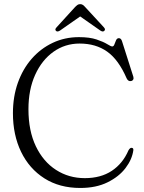

<svg xmlns="http://www.w3.org/2000/svg" viewBox="-20 -893 694 928"><path d="M624.5 -167Q618.5 -122.5 586.8 -80.8Q555 -39 499.8 -11.8Q444.5 15.5 368 15.5Q267.5 15.5 194.5 -31Q121.5 -77.5 82 -159Q42.5 -240.5 42.5 -346Q42.5 -425.5 66.2 -492.5Q90 -559.5 133.2 -609Q176.5 -658.5 234.8 -686Q293 -713.5 361.5 -713.5Q413.5 -713.5 446.8 -702.2Q480 -691 498 -679.8Q516 -668.5 522.5 -668.5Q529.5 -668.5 533 -678.5Q536.5 -688.5 541 -698.5Q545.5 -708.5 554.5 -708.5Q565.5 -708.5 570 -693L624.5 -522Q627 -514 623.5 -508Q620 -502 612 -501Q599 -499.5 592 -514.5Q553 -604.5 498 -643.5Q443 -682.5 365 -682.5Q294.5 -682.5 238.5 -642.8Q182.5 -603 150 -531.5Q117.5 -460 117.5 -365Q117.5 -261 153.2 -186.2Q189 -111.5 250.8 -71.8Q312.5 -32 390 -32Q467 -32 520.2 -67.2Q573.5 -102.5 601 -166.5Q609 -180 617 -178.5Q625.5 -177.5 624.5 -167ZM483 -743Q476 -737.5 464 -746L367.5 -813.5L271 -746Q258.5 -737.5 251.5 -743Q243 -750 253 -760.5L341 -857Q348 -864.5 353.8 -868.8Q359.5 -873 367.5 -873Q375.5 -873 381.2 -868.8Q387 -864.5 393.5 -857L482.5 -760.5Q492 -750 483 -743Z"/></svg>

Font: Fraunces 72pt S050 Light
Style: Regular
Weight: 300
Version: Version 1.000; ttfautohint (v1.8.3)